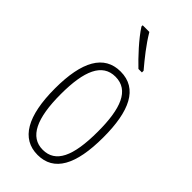

<svg xmlns="http://www.w3.org/2000/svg" viewBox="-242 -918 895 895"><g transform="rotate(45 206.0 -470.0)"><path d="M170 -857H126V-849C157 -800 217 -736 256 -699H279V-710C242 -754 202 -803 170 -857ZM366 -358C366 -530 319 -632 206 -632C97 -632 45 -537 45 -360C45 -177 100 -83 207 -83C314 -83 366 -175 366 -358ZM83 -360C83 -514 119 -598 206 -598C296 -598 329 -509 329 -359C329 -194 291 -117 207 -117C122 -117 83 -201 83 -360Z"/></g></svg>

Font: Noto Sans Kannada UI ExtraCondensed ExtraLight
Style: Regular
Weight: 200
Width: 2
Designer: Jelle Bosma - Monotype Design Team
Foundry: Monotype Imaging Inc.
Version: Version 2.005